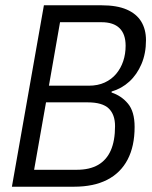

<svg xmlns="http://www.w3.org/2000/svg" viewBox="-20 -706 573 726"><path d="M25 0 146 -686H364Q422 -686 459 -670Q496 -654 514 -624.5Q532 -595 532 -554Q532 -504 515 -464Q498 -424 469 -397.5Q440 -371 402 -360V-356Q439 -344 464 -314Q489 -284 489 -226Q489 -153 462.5 -102.5Q436 -52 385 -26Q334 0 260 0ZM109 -64H270Q319 -64 351 -82.5Q383 -101 399 -137.5Q415 -174 415 -229Q415 -273 391 -296Q367 -319 311 -319H154ZM165 -382H316Q350 -382 376 -394Q402 -406 419.5 -427Q437 -448 446 -475Q455 -502 455 -533Q455 -577 432 -599.5Q409 -622 364 -622H207Z"/></svg>

Font: Archivo Condensed Light
Style: Italic
Weight: 300
Width: 3
Italic angle: -10°
Designer: Hector Gatti
Foundry: Omnibus-Type
Version: Version 2.001